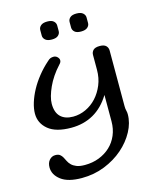

<svg xmlns="http://www.w3.org/2000/svg" viewBox="-133 -704 901 1104"><g transform="rotate(-15 317.5 -152.0)"><path d="M464 -119Q423 -52 364.5 -19Q306 14 232 14Q141 14 95.5 -23.5Q50 -61 50 -118Q50 -148 61 -183.5Q72 -219 91.5 -255Q111 -291 139 -326Q167 -361 200 -390Q211 -401 219.5 -404Q228 -407 238 -407Q251 -407 260.5 -397.5Q270 -388 270 -378Q270 -373 268 -367.5Q266 -362 258 -354Q234 -328 215.5 -300.5Q197 -273 184.5 -245.5Q172 -218 165 -193Q158 -168 158 -148Q158 -96 184.5 -70.5Q211 -45 259 -45Q298 -45 334.5 -62Q371 -79 398.5 -109Q426 -139 443 -180Q460 -221 460 -270V-358Q460 -375 471.5 -386.5Q483 -398 510 -398Q536 -398 547.5 -386.5Q559 -375 559 -358V-27Q559 -11 562 0Q565 11 565 23Q565 74 537.5 125Q510 176 463 217Q416 258 352.5 283.5Q289 309 216 309Q134 309 92.5 277.5Q51 246 51 202Q51 175 65.5 158.5Q80 142 101 142Q119 142 128.5 149.5Q138 157 144 168Q150 179 156 191.5Q162 204 173 215Q184 226 202.5 233.5Q221 241 252 241Q298 241 336.5 226Q375 211 403.5 184.5Q432 158 448 120.5Q464 83 464 38ZM255 -505Q229 -505 216.5 -516Q204 -527 204 -542V-575Q204 -590 216.5 -601Q229 -612 255 -612Q281 -612 293 -601Q305 -590 305 -575V-542Q305 -527 293 -516Q281 -505 255 -505ZM429 -506Q403 -506 391 -517Q379 -528 379 -543V-576Q379 -591 391 -602Q403 -613 429 -613Q455 -613 467.5 -602Q480 -591 480 -576V-543Q480 -528 467.5 -517Q455 -506 429 -506Z"/></g></svg>

Font: Sofadi One
Style: Regular
Weight: 400
Designer: Botjo Nikoltchev
Foundry: Botjo Nikoltchev
Version: Version 1.002